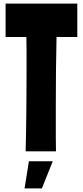

<svg xmlns="http://www.w3.org/2000/svg" viewBox="-20 -838 459 1063"><path d="M408 -633H293Q291 -544 290 -452.5Q289 -361 289 -255Q289 -187 289 -145.5Q289 -104 289 -77.5Q289 -51 289.5 -34.5Q290 -18 290 0H122Q123 -44 124 -91.5Q125 -139 125.5 -194.5Q126 -250 126.5 -314.5Q127 -379 127 -457Q127 -514 127 -556Q127 -598 126 -633H11V-818H408ZM272 55 212 205H116L140 55Z"/></svg>

Font: Ranchers
Style: Regular
Weight: 400
Designer: Pablo Impallari, Brenda Gallo
Foundry: Pablo Impallari, Brenda Gallo
Version: Version 1.000; ttfautohint (v0.8) -G 200 -r 50